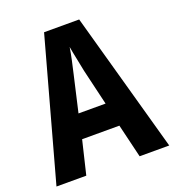

<svg xmlns="http://www.w3.org/2000/svg" viewBox="-131 -817 836 920"><g transform="rotate(-20 287.5 -357.5)"><path d="M424 0H575L376 -715H197L0 0H152L193 -171H383ZM314 -475 357 -293H219L261 -476C270 -515 283 -571 288 -607C294 -570 306 -518 314 -475Z"/></g></svg>

Font: Noto Sans Arabic UI Cn
Style: Bold
Weight: 700
Width: 3
Designer: Monotype Design Team, Nadine Chahine and Nizar Qandah
Foundry: Monotype Imaging Inc.
Version: Version 2.010